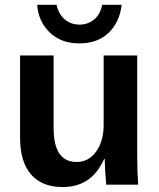

<svg xmlns="http://www.w3.org/2000/svg" viewBox="-20 -755 651 785"><path d="M199.2 -528.3V-231.9Q199.2 -92.8 293 -92.8Q342.8 -92.8 373.3 -135.5Q403.8 -178.2 403.8 -245.1V-528.3H541V-118.2Q541 -50.8 544.9 0H414.1Q408.2 -70.3 408.2 -105H405.8Q378.4 -44.9 336.2 -17.6Q293.9 9.8 235.8 9.8Q151.9 9.8 106.9 -41.7Q62 -93.3 62 -192.9V-528.3ZM303.7 -577.6Q230 -577.6 183.6 -622.1Q137.2 -666.5 131.8 -735.4H211.4Q219.2 -697.8 244.6 -676Q270 -654.3 304.7 -654.3Q339.4 -654.3 365 -675.5Q390.6 -696.8 397.5 -735.4H477.5Q468.8 -663.1 423.6 -620.4Q378.4 -577.6 303.7 -577.6Z"/></svg>

Font: Arial
Style: Bold
Weight: 700
Designer: Steve Matteson
Foundry: Ascender Corporation
Version: Version 2.00.3